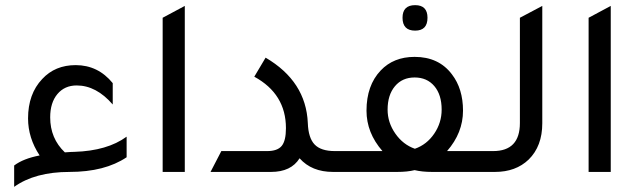

<svg xmlns="http://www.w3.org/2000/svg" viewBox="-20 -668 2483 746"><path d="M35 58V-25Q71 -52 134 -64Q89 -132 89 -208Q89 -303 144 -361Q194 -415 274 -415Q361 -415 418 -345V-262Q354 -336 278 -336Q231 -336 203 -302.5Q175 -269 175 -212Q175 -130 232 -76Q258 -78 269 -78Q397 -82 472 -137V-57Q387 0 250 0Q116 0 35 58Z M612 0V-599L698 -645V0Z M798 0 840 -81H1018Q1058 -81 1074.5 -101Q1091 -121 1091 -170Q1091 -303 968 -370L1012 -444Q1169 -352 1176 -190Q1178 -132 1202.5 -106.5Q1227 -81 1281 -81H1340V0H1274Q1191 0 1144 -53Q1111 0 1033 0Z M1593 -549Q1544 -549 1544 -599Q1544 -648 1593 -648Q1641 -648 1641 -599Q1641 -549 1593 -549ZM1717 -81H1903V0H1659Q1620 0 1591 -7Q1563 0 1523 0H1280V-81H1466Q1404 -152 1404 -238Q1404 -336 1459 -394Q1509 -447 1591 -447Q1685 -447 1736 -379Q1779 -323 1779 -238Q1779 -152 1717 -81ZM1592 -90Q1638 -106 1667 -148.5Q1696 -191 1696 -242Q1696 -300 1667.5 -333.5Q1639 -367 1591 -367Q1543 -367 1514.5 -333Q1486 -299 1486 -242Q1486 -192 1516 -149Q1546 -106 1592 -90Z M1843 0V-81H1896Q2000 -81 2000 -190V-599L2087 -645V-189Q2087 -100 2034 -48Q1984 0 1903 0Z M2267 0V-599L2353 -645V0Z"/></svg>

Font: TajawalTap Med
Style: Regular
Weight: 500
Designer: Boutros Fonts
Foundry: Created by Boutros International 2017
Version: Version 2.700